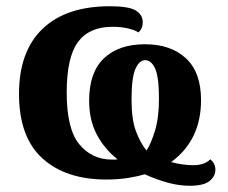

<svg xmlns="http://www.w3.org/2000/svg" viewBox="-20 -566 731 616"><path d="M589 30Q633 30 652 15Q671 0 671 -22Q671 -41 655 -55Q636 -36 600 -36Q567 -36 529 -46Q625 -116 625 -245Q625 -334 576.5 -379Q528 -424 445 -424Q361 -424 313.5 -379Q266 -334 266 -243Q266 -181 290.5 -134.5Q315 -88 357 -55Q354 -54 348 -54Q342 -54 339 -54Q275 -54 234.5 -103Q194 -152 194 -269Q194 -382 230 -431Q266 -480 341 -480Q370 -480 392 -474.5Q414 -469 424 -462Q438 -474 438 -495Q438 -518 416 -532Q394 -546 333 -546Q192 -546 116.5 -473.5Q41 -401 41 -265Q41 -126 116 -58Q191 10 321 10Q359 10 390.5 5Q422 0 444 -7Q482 10 518 20Q554 30 589 30ZM450 -83Q430 -108 416 -145.5Q402 -183 402 -246Q402 -317 414.5 -345Q427 -373 446 -373Q465 -373 477.5 -346.5Q490 -320 490 -249Q490 -189 477.5 -147.5Q465 -106 450 -83Z"/></svg>

Font: Noto Serif SemiCondensed Extra
Style: Regular
Weight: 800
Width: 4
Designer: Monotype Design Team
Foundry: Monotype Imaging Inc.
Version: Version 1.002